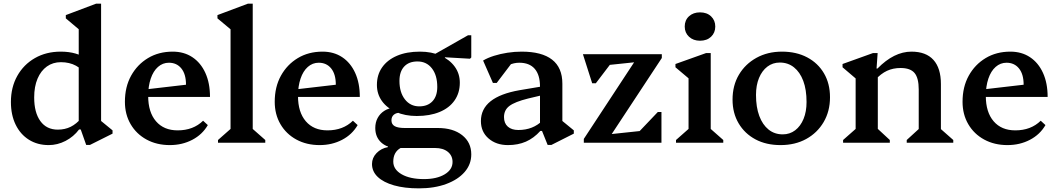

<svg xmlns="http://www.w3.org/2000/svg" viewBox="-20 -785 5823 1056"><path d="M454 12 424 -73H413V-658L456 -588L342 -684V-702L509 -765H536V-90L494 -154L599 -68V-50L475 12ZM248 13Q186 13 139 -16.5Q92 -46 66 -99.5Q40 -153 40 -224Q40 -305 75 -367.5Q110 -430 172 -465.5Q234 -501 314 -501Q404 -501 460 -459V-365Q434 -404 398 -423.5Q362 -443 315 -443Q271 -443 238 -419.5Q205 -396 186.5 -352.5Q168 -309 168 -249Q168 -166 202 -119Q236 -72 298 -72Q337 -72 368.5 -87.5Q400 -103 428 -136V-73H415Q385 -33 340.5 -10Q296 13 248 13Z M914 13Q842 13 786 -17.5Q730 -48 698.5 -102Q667 -156 667 -225Q667 -307 701 -368.5Q735 -430 794 -465.5Q853 -501 930 -501Q992 -501 1038 -470.5Q1084 -440 1109.5 -384Q1135 -328 1135 -252H753V-290L1003 -319Q1003 -377 977.5 -408.5Q952 -440 909 -440Q875 -440 849 -417Q823 -394 809 -352.5Q795 -311 795 -257Q795 -168 838 -118Q881 -68 957 -68Q1043 -68 1097 -121L1123 -97Q1093 -45 1037.5 -16Q982 13 914 13Z M1179 0V-15L1264 -90L1248 -62V-658L1291 -588L1176 -684V-702L1344 -765H1370V-61L1355 -89L1439 -15V0Z M1738 13Q1666 13 1610 -17.5Q1554 -48 1522.5 -102Q1491 -156 1491 -225Q1491 -307 1525 -368.5Q1559 -430 1618 -465.5Q1677 -501 1754 -501Q1816 -501 1862 -470.5Q1908 -440 1933.5 -384Q1959 -328 1959 -252H1577V-290L1827 -319Q1827 -377 1801.5 -408.5Q1776 -440 1733 -440Q1699 -440 1673 -417Q1647 -394 1633 -352.5Q1619 -311 1619 -257Q1619 -168 1662 -118Q1705 -68 1781 -68Q1867 -68 1921 -121L1947 -97Q1917 -45 1861.5 -16Q1806 13 1738 13Z M2284 251Q2205 251 2147 234.5Q2089 218 2057.5 188Q2026 158 2026 117Q2026 83 2051 57Q2076 31 2114 24V-8H2183V29Q2143 52 2143 104Q2143 147 2189 173.5Q2235 200 2312 200Q2382 200 2425.5 174Q2469 148 2469 106Q2469 71 2443 50Q2417 29 2373 29H2164Q2110 29 2077 -1Q2044 -31 2044 -81Q2044 -112 2057 -136Q2070 -160 2093 -175Q2116 -190 2145 -192L2181 -165Q2159 -165 2146 -154Q2133 -143 2133 -123Q2133 -101 2151 -91Q2169 -81 2206 -81H2388Q2472 -81 2522 -41.5Q2572 -2 2572 64Q2572 119 2535.5 161Q2499 203 2434 227Q2369 251 2284 251ZM2272 -147Q2208 -147 2158 -169Q2108 -191 2080.5 -229.5Q2053 -268 2053 -318Q2053 -374 2082 -415Q2111 -456 2164 -478.5Q2217 -501 2290 -501Q2354 -501 2403.5 -479Q2453 -457 2481 -418.5Q2509 -380 2509 -330Q2509 -274 2480 -232.5Q2451 -191 2397.5 -169Q2344 -147 2272 -147ZM2286 -200Q2332 -200 2358.5 -228Q2385 -256 2385 -307Q2385 -371 2355.5 -409Q2326 -447 2276 -447Q2229 -447 2203 -419Q2177 -391 2177 -340Q2177 -277 2207 -238.5Q2237 -200 2286 -200ZM2323 -460 2554 -591H2572V-469L2565 -462L2427 -470V-460Z M2992 12 2961 -65H2950V-309Q2950 -373 2921 -406.5Q2892 -440 2836 -440Q2806 -440 2778.5 -427Q2751 -414 2734 -391L2738 -478H2825L2712 -329H2691L2637 -452Q2662 -467 2697 -478Q2732 -489 2771 -495Q2810 -501 2849 -501Q2960 -501 3016.5 -457Q3073 -413 3073 -325V-90L3031 -154L3136 -68V-50L3013 12ZM2774 13Q2709 13 2667 -23.5Q2625 -60 2625 -119Q2625 -252 2838 -289L2981 -313V-266L2884 -243Q2812 -225 2782 -202.5Q2752 -180 2752 -141Q2752 -107 2773 -88.5Q2794 -70 2831 -70Q2912 -70 2965 -123V-65H2952Q2916 -25 2872.5 -6Q2829 13 2774 13Z M3191 0V-21L3497 -487H3620V-466L3313 0ZM3280 0V-41L3572 -72L3478 -43L3598 -169H3618V0ZM3237 -327 3186 -487H3542V-450L3255 -420L3346 -444L3257 -327Z M3698 0V-15L3783 -90L3767 -62V-387L3810 -318L3695 -415V-433L3863 -493H3889V-61L3874 -89L3958 -15V0ZM3830 -561Q3793 -561 3769.5 -583Q3746 -605 3746 -639Q3746 -674 3769.5 -695.5Q3793 -717 3830 -717Q3868 -717 3891 -695Q3914 -673 3914 -639Q3914 -605 3891 -583Q3868 -561 3830 -561Z M4273 13Q4194 13 4135 -18.5Q4076 -50 4042.5 -106.5Q4009 -163 4009 -237Q4009 -315 4044 -374Q4079 -433 4140.5 -467Q4202 -501 4281 -501Q4360 -501 4419.5 -469.5Q4479 -438 4512 -381.5Q4545 -325 4545 -250Q4545 -173 4510 -113.5Q4475 -54 4414 -20.5Q4353 13 4273 13ZM4285 -46Q4324 -46 4353.5 -68.5Q4383 -91 4399.5 -131Q4416 -171 4416 -224Q4416 -292 4398 -340Q4380 -388 4347 -414.5Q4314 -441 4269 -441Q4230 -441 4200.5 -418.5Q4171 -396 4154.5 -356Q4138 -316 4138 -263Q4138 -196 4156 -147.5Q4174 -99 4207 -72.5Q4240 -46 4285 -46Z M4967 0V-15L5049 -90L5033 -62V-293Q5033 -356 5010 -383.5Q4987 -411 4933 -411Q4892 -411 4858.5 -395.5Q4825 -380 4793 -345V-408H4806Q4897 -501 4993 -501Q5073 -501 5114 -455.5Q5155 -410 5155 -323V-61L5139 -89L5223 -15V0ZM4617 0V-15L4702 -90L4686 -61V-397L4729 -317L4614 -415V-433L4781 -493H4807L4801 -408H4808V-61L4793 -90L4874 -15V0Z M5521 13Q5449 13 5393 -17.5Q5337 -48 5305.5 -102Q5274 -156 5274 -225Q5274 -307 5308 -368.5Q5342 -430 5401 -465.5Q5460 -501 5537 -501Q5599 -501 5645 -470.5Q5691 -440 5716.5 -384Q5742 -328 5742 -252H5360V-290L5610 -319Q5610 -377 5584.5 -408.5Q5559 -440 5516 -440Q5482 -440 5456 -417Q5430 -394 5416 -352.5Q5402 -311 5402 -257Q5402 -168 5445 -118Q5488 -68 5564 -68Q5650 -68 5704 -121L5730 -97Q5700 -45 5644.5 -16Q5589 13 5521 13Z"/></svg>

Font: Platypi Light Medium
Style: Regular
Weight: 500
Version: Version 1.200